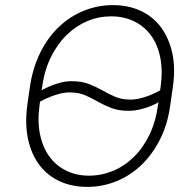

<svg xmlns="http://www.w3.org/2000/svg" viewBox="-20 -726 750 752"><path d="M322 6Q262 6 214 -16Q166 -38 134.5 -79.5Q103 -121 90 -180.5Q77 -240 87 -315L97 -385Q108 -460 137.5 -519.5Q167 -579 210.5 -620.5Q254 -662 308.5 -684Q363 -706 422 -706Q482 -706 530 -684Q578 -662 609.5 -620.5Q641 -579 654.5 -519.5Q668 -460 657 -385L647 -315Q637 -240 607 -180.5Q577 -121 533.5 -79.5Q490 -38 435.5 -16Q381 6 322 6ZM328 -38Q377 -38 422 -56.5Q467 -75 503.5 -110.5Q540 -146 565 -197.5Q590 -249 599 -315L601 -326Q599 -324 588 -318.5Q577 -313 560.5 -307Q544 -301 524.5 -296.5Q505 -292 485 -292Q444 -292 416 -303Q388 -314 364 -327.5Q340 -341 314.5 -352.5Q289 -364 254 -364Q234 -364 214.5 -359Q195 -354 178.5 -347.5Q162 -341 150.5 -335Q139 -329 137 -328L135 -315Q126 -250 137 -198.5Q148 -147 174.5 -111.5Q201 -76 240.5 -57Q280 -38 328 -38ZM491 -336Q510 -336 530 -341Q550 -346 566 -352.5Q582 -359 593 -364.5Q604 -370 607 -372L609 -385Q618 -450 607.5 -501.5Q597 -553 570.5 -588.5Q544 -624 504 -643Q464 -662 416 -662Q367 -662 322.5 -643.5Q278 -625 241.5 -589.5Q205 -554 179.5 -502.5Q154 -451 145 -385L143 -373Q146 -374 156.5 -379.5Q167 -385 183.5 -391.5Q200 -398 219.5 -403Q239 -408 260 -408Q301 -408 329.5 -396.5Q358 -385 382 -371.5Q406 -358 431 -347Q456 -336 491 -336Z"/></svg>

Font: Retni Sans Light
Style: Italic
Weight: 300
Italic angle: -8°
Designer: Vitaly Kuzmin
Foundry: ParaType Ltd.
Version: Version 1.00;June 10, 2019;FontCreator 11.5.0.2425 64-bit; t